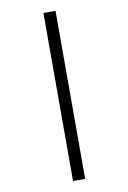

<svg xmlns="http://www.w3.org/2000/svg" viewBox="-106 -894 751 1123"><g transform="rotate(-10 270.0 -333.0)"><path d="M234 -832H306V166H234Z"/></g></svg>

Font: Noto Sans Devanagari
Style: Regular
Weight: 400
Designer: Jelle Bosma - Monotype Design Team
Foundry: Monotype Imaging Inc.
Version: Version 2.003